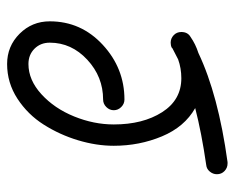

<svg xmlns="http://www.w3.org/2000/svg" viewBox="-80 -580 660 540"><g transform="rotate(90 250.0 -310.0)"><path d="M116 -465Q115 -464 114 -463Q108 -460 100 -460Q88 -460 79 -468.5Q70 -477 70 -490Q70 -508 84 -516Q104 -530 129 -538Q247 -594 436 -620H440Q452 -620 461 -611.5Q470 -603 470 -590Q470 -579 462.5 -570Q455 -561 444 -560Q354 -547 284 -529Q337 -499 363.5 -435.5Q390 -372 390 -300Q390 -251 374.5 -199.5Q359 -148 330.5 -103Q302 -58 257.5 -29Q213 0 160 0Q110 0 75 -35Q40 -70 40 -120Q40 -208 106 -269Q172 -330 260 -330Q272 -330 281 -321Q290 -312 290 -300Q290 -288 281 -279Q272 -270 260 -270Q196 -270 148 -225.5Q100 -181 100 -120Q100 -94 117 -77Q134 -60 160 -60Q205 -60 245 -96.5Q285 -133 307.5 -188.5Q330 -244 330 -300Q330 -382 295.5 -436Q261 -490 200 -490Q172 -490 147 -481Q131 -473 116 -465Z"/></g></svg>

Font: Pecita
Style: Book
Weight: 400
Width: 7
Version: Version 4.3